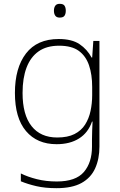

<svg xmlns="http://www.w3.org/2000/svg" viewBox="-20 -744 630 1004"><path d="M287 -540Q356 -540 396 -513Q436 -486 459 -443H462L468 -530H500V22Q500 87 477.5 136.5Q455 186 406 213Q357 240 276 240Q216 240 170.5 229.5Q125 219 89 204V163Q125 181 173 193Q221 205 277 205Q376 205 418.5 155.5Q461 106 461 23V-15Q461 -40 462 -61.5Q463 -83 464 -108H461Q441 -50 393.5 -20Q346 10 276 10Q174 10 116 -58.5Q58 -127 58 -258Q58 -389 116 -464.5Q174 -540 287 -540ZM289 -505Q224 -505 182 -475.5Q140 -446 119 -391Q98 -336 98 -258Q98 -144 145 -84.5Q192 -25 279 -25Q334 -25 369.5 -43Q405 -61 425 -92.5Q445 -124 453.5 -164Q462 -204 462 -246V-289Q462 -354 445.5 -402.5Q429 -451 392 -478Q355 -505 289 -505ZM292 -724Q311 -724 317.5 -714Q324 -704 324 -688Q324 -672 317.5 -662Q311 -652 292 -652Q276 -652 269 -662Q262 -672 262 -688Q262 -704 269 -714Q276 -724 292 -724Z"/></svg>

Font: Noto Sans Hebrew ExtraLight
Style: Regular
Weight: 250
Designer: Monotype Design Team
Foundry: Monotype Imaging Inc.
Version: Version 2.003